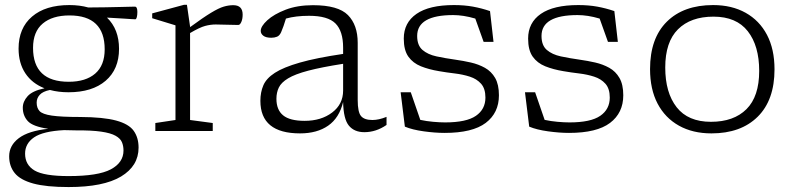

<svg xmlns="http://www.w3.org/2000/svg" viewBox="-20 -543 3286 796"><path d="M264 -160.5Q222 -160.5 187 -170Q157.5 -164 144.8 -150Q132 -136 132 -117.5Q132 -95.5 144 -82.5Q156 -69.5 194.5 -63.8Q233 -58 312.5 -58Q409 -57.5 461.5 -43.2Q514 -29 534.2 -0.8Q554.5 27.5 554.5 69Q554.5 145 481.8 188.8Q409 232.5 264.5 232.5Q171.5 232.5 117.8 217.8Q64 203 41 174.5Q18 146 18 105Q18 60 58 29.8Q98 -0.5 180 -9Q115.5 -18.5 95 -41.2Q74.5 -64 74.5 -96.5Q74.5 -122 94.5 -144.2Q114.5 -166.5 164.5 -177Q113 -197 85 -239.2Q57 -281.5 57 -341.5Q57 -426.5 112.8 -474.2Q168.5 -522 267.5 -522Q310.5 -522 346 -512Q424 -512.5 475 -514Q526 -515.5 539 -515.5Q549.5 -515.5 549.5 -493.5Q549.5 -480.5 547.2 -471.8Q545 -463 541 -463Q535 -463 525 -463.8Q515 -464.5 491.8 -466Q468.5 -467.5 423.5 -470Q473.5 -422 473.5 -340.5Q473.5 -256 418 -208.2Q362.5 -160.5 264 -160.5ZM265 -204Q335.5 -204 374.8 -238Q414 -272 414 -338.5Q414 -479 268 -479Q197 -479 157 -445.2Q117 -411.5 117 -344.5Q117 -204 265 -204ZM84 94Q84 140.5 123.2 163.8Q162.5 187 264.5 187Q387 187 439.5 159Q492 131 492 81Q492 62 485.5 46.5Q479 31 459 19.8Q439 8.5 399.5 2.8Q360 -3 294 -2.5Q268 -2.5 245.5 -3.5Q158.5 1 121.2 26.5Q84 52 84 94Z M768 -433V-430.5Q822.5 -470.5 854.8 -490Q887 -509.5 907.5 -515.5Q928 -521.5 947 -521.5Q986 -521.5 986 -482.5Q986 -464.5 980.5 -452Q975 -439.5 968 -439.5Q943.5 -439.5 920 -440.5Q896.5 -441.5 874.5 -441.5Q853 -441.5 830.5 -435.5Q808 -429.5 768 -406V-45.5L862 -33V0H624V-33L707.5 -45.5V-438Q698 -441 668.2 -450Q638.5 -459 611 -467.5V-487.5L742.5 -523H755Z M1490.5 5Q1449 5 1426.5 -22Q1404 -49 1402.5 -120Q1386.5 -54 1340.5 -22Q1294.5 10 1224 10Q1059.5 10 1059.5 -125Q1059.5 -160.5 1071.8 -189.2Q1084 -218 1119.5 -241Q1155 -264 1223 -283.5Q1291 -303 1402.5 -319.5V-345.5Q1402.5 -414 1370.8 -445.8Q1339 -477.5 1261.5 -477.5Q1206 -477.5 1165.5 -466Q1155.5 -432.5 1145.5 -409.5Q1139 -395 1128.5 -390.8Q1118 -386.5 1105 -386.5Q1082.5 -386.5 1071.8 -394.8Q1061 -403 1061 -415Q1061 -434 1088.2 -459Q1115.5 -484 1164.2 -502.8Q1213 -521.5 1277.5 -521.5Q1382 -521.5 1422.5 -480.5Q1463 -439.5 1463 -365.5V-128.5Q1463 -78 1476.8 -61.8Q1490.5 -45.5 1524 -45.5Q1550.5 -45.5 1582.5 -58.5V-25Q1539 5 1490.5 5ZM1126 -133.5Q1126 -87.5 1153.8 -64.8Q1181.5 -42 1243 -42Q1311.5 -42 1357 -76.5Q1402.5 -111 1402.5 -167.5V-278.5Q1313 -264.5 1258 -250Q1203 -235.5 1174.5 -218.2Q1146 -201 1136 -180.2Q1126 -159.5 1126 -133.5Z M1862 -522Q1905 -522 1940.8 -515.5Q1976.5 -509 2011.5 -497L2026 -369.5H1985L1950.5 -466Q1925 -473.5 1902.2 -477Q1879.5 -480.5 1859 -480.5Q1709.5 -480.5 1709.5 -394Q1709.5 -355 1731.5 -336Q1753.5 -317 1789.8 -309.2Q1826 -301.5 1868.5 -295.5Q1900.5 -291 1932.2 -283.8Q1964 -276.5 1990.5 -261.8Q2017 -247 2032.8 -219.8Q2048.5 -192.5 2048.5 -148Q2048.5 -75 1993.8 -33.5Q1939 8 1823.5 8Q1784 8 1736.8 1.5Q1689.5 -5 1658.5 -18L1641 -160.5H1683L1722.5 -46Q1748 -40.5 1775.8 -38Q1803.5 -35.5 1825.5 -35.5Q1913.5 -35.5 1953 -62.8Q1992.5 -90 1992.5 -138.5Q1992.5 -175.5 1974.5 -195.8Q1956.5 -216 1927.8 -225.2Q1899 -234.5 1865.2 -238.5Q1831.5 -242.5 1800 -248Q1758 -255 1725 -268.2Q1692 -281.5 1673 -308.2Q1654 -335 1654 -383Q1654 -449 1706.8 -485.5Q1759.5 -522 1862 -522Z M2377.5 -522Q2420.5 -522 2456.2 -515.5Q2492 -509 2527 -497L2541.5 -369.5H2500.5L2466 -466Q2440.5 -473.5 2417.8 -477Q2395 -480.5 2374.5 -480.5Q2225 -480.5 2225 -394Q2225 -355 2247 -336Q2269 -317 2305.2 -309.2Q2341.5 -301.5 2384 -295.5Q2416 -291 2447.8 -283.8Q2479.5 -276.5 2506 -261.8Q2532.5 -247 2548.2 -219.8Q2564 -192.5 2564 -148Q2564 -75 2509.2 -33.5Q2454.5 8 2339 8Q2299.5 8 2252.2 1.5Q2205 -5 2174 -18L2156.5 -160.5H2198.5L2238 -46Q2263.5 -40.5 2291.2 -38Q2319 -35.5 2341 -35.5Q2429 -35.5 2468.5 -62.8Q2508 -90 2508 -138.5Q2508 -175.5 2490 -195.8Q2472 -216 2443.2 -225.2Q2414.5 -234.5 2380.8 -238.5Q2347 -242.5 2315.5 -248Q2273.5 -255 2240.5 -268.2Q2207.5 -281.5 2188.5 -308.2Q2169.5 -335 2169.5 -383Q2169.5 -449 2222.2 -485.5Q2275 -522 2377.5 -522Z M2929.5 10Q2852 10 2794.8 -22Q2737.5 -54 2706.2 -113.5Q2675 -173 2675 -256.5Q2675 -384 2744.5 -453Q2814 -522 2936.5 -522Q3014 -522 3071.2 -490Q3128.5 -458 3159.8 -398.5Q3191 -339 3191 -255.5Q3191 -128 3121.2 -59Q3051.5 10 2929.5 10ZM2927.5 -38Q3022 -38 3074.8 -90.5Q3127.5 -143 3127.5 -249Q3127.5 -353 3080.2 -413.5Q3033 -474 2938 -474Q2843.5 -474 2790.8 -421.5Q2738 -369 2738 -263Q2738 -159 2785.2 -98.5Q2832.5 -38 2927.5 -38Z"/></svg>

Font: Newsreader Caption Light
Style: Regular
Weight: 300
Designer: Hugues Gentile
Foundry: Production Type
Version: Version 1.001